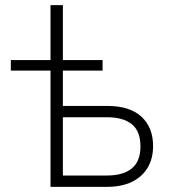

<svg xmlns="http://www.w3.org/2000/svg" viewBox="-20 -725 676 745"><path d="M176 0V-451H22V-492H176V-705H224V-492H378V-451H224V-314H396Q483 -314 528.5 -272.5Q574 -231 574 -158Q574 -110 553 -74.5Q532 -39 492 -19.5Q452 0 395 0ZM224 -44H395Q458 -44 491.5 -71.5Q525 -99 525 -157Q525 -216 491.5 -243Q458 -270 396 -270H224Z"/></svg>

Font: Nunito Sans 7pt SemiCondensed ExtraLight
Style: Regular
Weight: 250
Width: 4
Designer: Vernon Adams
Foundry: Vernon Adams
Version: Version 3.101;gftools[0.9.27]